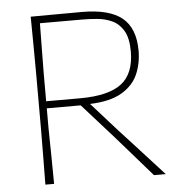

<svg xmlns="http://www.w3.org/2000/svg" viewBox="-52 -763 760 812"><g transform="rotate(-5 328.5 -357.0)"><path d="M108 0Q109 -61 109.2 -117Q109.5 -173 110 -238V-475Q109.5 -540.5 109.2 -596.5Q109 -652.5 108 -713Q148.5 -713 201 -713.5Q253.5 -714 326 -714Q441.5 -714 495.8 -669.8Q550 -625.5 550 -530Q550 -476 530 -430.2Q510 -384.5 461 -355.5Q412 -326.5 326 -323.5L434.5 -202Q463.5 -170.5 496.5 -134.5Q529.5 -98.5 561.2 -63.5Q593 -28.5 619 0H569Q528.5 -46.5 489.8 -91Q451 -135.5 412 -180L286 -321H142V-238Q143 -173 143.8 -117Q144.5 -61 145 0ZM324 -682H144.5Q144 -630 143.2 -579.8Q142.5 -529.5 142 -472V-351H285Q406 -351 461.5 -393Q517 -435 517 -530Q517 -586.5 498.5 -617.8Q480 -649 450.8 -662.5Q421.5 -676 388 -679Q354.5 -682 324 -682Z"/></g></svg>

Font: Commissioner Loud Thin
Style: Regular
Weight: 100
Designer: Kostas Bartsokas
Foundry: Kostas Bartsokas
Version: Version 1.000; ttfautohint (v1.8.3)